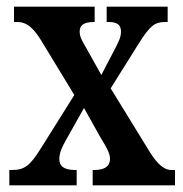

<svg xmlns="http://www.w3.org/2000/svg" viewBox="-20 -556 550 576"><path d="M8 0H210V-46H207C172 -46 158 -57 158 -79C158 -99 167 -116 178 -136L232 -232L279 -148C304 -107 310 -94 310 -79C310 -57 294 -46 262 -46H258V0H505V-46H494C474 -46 454 -61 430 -99L312 -291L396 -425C430 -479 444 -490 476 -490H483V-536H300V-490H304C327 -490 343 -485 343 -461C343 -443 334 -427 322 -404L284 -331L237 -415C225 -435 219 -447 219 -461C219 -477 227 -490 261 -490H264V-536H22V-490H33C60 -490 80 -472 102 -437L203 -271L102 -110C70 -59 54 -46 15 -46H8Z"/></svg>

Font: Noto Serif Hebrew ExtraCondensed SemiBold
Style: Regular
Weight: 600
Width: 2
Designer: Monotype Design Team
Foundry: Monotype Imaging Inc.
Version: Version 2.004